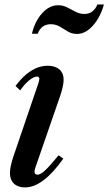

<svg xmlns="http://www.w3.org/2000/svg" viewBox="-20 -829 486 860"><path d="M92 10.5Q60.5 10.5 42.5 -6.5Q24.5 -23.5 24.5 -54Q24.5 -67.5 28.5 -86.5Q32.5 -105.5 39 -125L152.5 -458Q162 -486 146.5 -486Q131.5 -486 110.5 -469Q89.5 -452 70.5 -424L49.5 -444Q116.5 -534.5 194.5 -534.5Q227 -534.5 246 -518Q265 -501.5 265 -472Q265 -458.5 260.8 -439.2Q256.5 -420 250 -401L137.5 -75.5Q134.5 -66 134.5 -61Q134.5 -46.5 148 -46.5Q161 -46.5 181.2 -65Q201.5 -83.5 242.5 -133.5L263.5 -118.5Q172.5 10.5 92 10.5ZM325 -677Q302 -677 283.8 -688Q265.5 -699 247.8 -709.8Q230 -720.5 207.5 -720.5Q165 -720.5 149 -678H123Q136.5 -734.5 169 -770Q201.5 -805.5 240 -805.5Q262.5 -805.5 281.2 -795.8Q300 -786 318.8 -776.2Q337.5 -766.5 358.5 -766.5Q398 -766.5 416.5 -809H445.5Q429.5 -751.5 396.2 -714.2Q363 -677 325 -677Z"/></svg>

Font: Libre Caslon Condensed SemiBold Italic
Style: Regular
Weight: 600
Italic angle: -22.583°
Designer: Pablo Impallari, Rodrigo Fuenzalida, Katja Schimmel, Ertekin Erdin
Foundry: Pablo Impallari, Rodrigo Fuenzalida
Version: Version 2.000; ttfautohint (v1.8.4.7-5d5b);gftools[0.9.33]